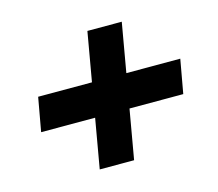

<svg xmlns="http://www.w3.org/2000/svg" viewBox="-74 -610 730 642"><g transform="rotate(-15 291.0 -289.0)"><path d="M197 -60 277 -518H396L316 -60ZM40 -231 61 -348H553L532 -231Z"/></g></svg>

Font: DM Sans 11pt ExtraBold
Style: Italic
Weight: 800
Italic angle: -10°
Version: Version 4.004;gftools[0.9.30]